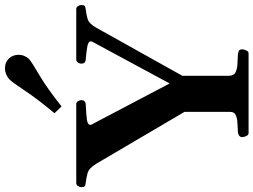

<svg xmlns="http://www.w3.org/2000/svg" viewBox="-162 -876 1019 772"><g transform="rotate(-90 348.0 -489.5)"><path d="M199.7 0Q191.4 0 187.3 -9.8Q183.1 -19.5 183.1 -24.9Q183.1 -40.5 204.1 -43Q220.7 -44.4 239.3 -44.9Q257.8 -45.4 271.2 -51.3Q284.7 -57.1 284.7 -74.2V-257.8L76.2 -612.3Q58.1 -642.1 37.8 -647.5Q17.6 -652.8 -0.5 -654.8Q-10.7 -655.8 -14.4 -658.9Q-18.1 -662.1 -18.1 -672.9Q-18.1 -678.2 -13.7 -685.5Q-9.3 -692.9 -1.5 -692.9H315.4Q323.7 -692.9 327.9 -685.5Q332 -678.2 332 -672.9Q332 -656.7 315.9 -654.8Q274.4 -652.8 253.4 -650.1Q232.4 -647.5 232.4 -635.3Q232.4 -632.8 235.8 -627.2Q239.3 -621.6 239.7 -620.1L408.7 -298.8L389.2 -299.3L564.9 -625Q568.4 -631.3 568.4 -634.8Q567.9 -644.5 547.6 -648.4Q527.3 -652.3 494.6 -654.8Q478.5 -656.2 478.5 -672.9Q478.5 -678.2 482.7 -685.5Q486.8 -692.9 495.1 -692.9H697.8Q706.1 -692.9 710.2 -685.5Q714.4 -678.2 714.4 -672.9Q714.4 -662.1 710.7 -658.9Q707 -655.8 696.8 -654.8Q678.7 -652.8 659.2 -647.5Q639.6 -642.1 623 -612.3L429.7 -266.1V-80.6Q429.7 -59.6 443.8 -52.5Q458 -45.4 477.8 -44.9Q497.6 -44.4 513.7 -43Q523.9 -42 530 -39.1Q536.1 -36.1 536.1 -24.9Q536.1 -19.5 532 -9.8Q527.8 0 519.5 0ZM306.6 -752 279.3 -780.3Q336.9 -849.6 370.6 -900.4Q404.3 -951.2 415.5 -961.9Q423.3 -969.2 435.5 -974.4Q447.8 -979.5 460.9 -979.5Q483.9 -979.5 499.5 -963.4Q507.3 -955.1 510.7 -945.3Q514.2 -935.5 514.2 -924.8Q514.2 -912.6 509.5 -901.6Q504.9 -890.6 497.6 -883.3Q486.3 -872.6 433.8 -842Q381.3 -811.5 306.6 -752Z"/></g></svg>

Font: Gelasio SemiBold
Style: Regular
Weight: 600
Designer: Eben Sorkin
Foundry: Eben Sorkin
Version: Version 1.008